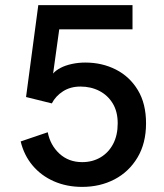

<svg xmlns="http://www.w3.org/2000/svg" viewBox="-20 -720 643 752"><path d="M302 12Q241 12 191 -10Q141 -32 107.5 -72Q74 -112 61 -166L167 -202Q177 -151 213 -118Q249 -85 302 -85Q342 -85 373.5 -103.5Q405 -122 423 -156Q441 -190 441 -237Q441 -283 421.5 -315Q402 -347 369 -364Q336 -381 295 -381Q256 -381 227 -362.5Q198 -344 183 -315L82 -340L130 -700H499V-605H212L188 -432Q198 -444 217 -454Q236 -464 261.5 -469.5Q287 -475 314 -475Q380 -475 434 -447.5Q488 -420 520 -367Q552 -314 552 -237Q552 -159 518.5 -103Q485 -47 428.5 -17.5Q372 12 302 12Z"/></svg>

Font: Inclusive Sans Medium
Style: Regular
Weight: 500
Designer: Olivia King
Foundry: Olivia King
Version: Version 2.004